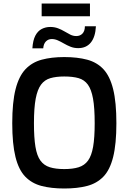

<svg xmlns="http://www.w3.org/2000/svg" viewBox="-20 -1071 735 1097"><path d="M347 6Q273 6 217.5 -8.5Q162 -23 124.5 -61.5Q87 -100 68.5 -174Q50 -248 50 -367Q50 -487 69 -561.5Q88 -636 125.5 -675.5Q163 -715 218.5 -730Q274 -745 347 -745Q422 -745 478 -730Q534 -715 571 -675.5Q608 -636 626.5 -561.5Q645 -487 645 -367Q645 -248 626.5 -174Q608 -100 570.5 -61.5Q533 -23 477.5 -8.5Q422 6 347 6ZM347 -105Q396 -105 429.5 -115.5Q463 -126 483 -153.5Q503 -181 512 -232.5Q521 -284 521 -367Q521 -455 511.5 -507.5Q502 -560 482 -587.5Q462 -615 429 -624.5Q396 -634 347 -634Q301 -634 268 -624.5Q235 -615 214.5 -587.5Q194 -560 184 -507.5Q174 -455 174 -367Q174 -284 182.5 -232.5Q191 -181 211 -153.5Q231 -126 264.5 -115.5Q298 -105 347 -105ZM218 -978V-1051H494V-978ZM165 -795Q168 -841 182 -867.5Q196 -894 218.5 -905.5Q241 -917 267 -917Q291 -917 311 -909.5Q331 -902 348.5 -891.5Q366 -881 382 -873Q398 -865 416 -865Q438 -865 451.5 -879.5Q465 -894 465 -921H528Q525 -860 499 -828Q473 -796 427 -796Q403 -796 383 -804Q363 -812 345 -822.5Q327 -833 310 -840.5Q293 -848 276 -848Q256 -848 242.5 -834.5Q229 -821 227 -795Z"/></svg>

Font: Exo Thin SemiBold
Style: Regular
Weight: 600
Version: Version 2.000